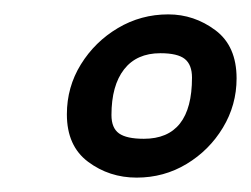

<svg xmlns="http://www.w3.org/2000/svg" viewBox="-20 -599 349 267"><path d="M170 -352Q132 -352 102.5 -374Q73 -396 73 -440Q73 -478 92.5 -509.5Q112 -541 144 -560Q176 -579 214 -579Q250 -579 279.5 -557Q309 -535 309 -490Q309 -453 290 -421.5Q271 -390 239.5 -371Q208 -352 170 -352ZM180 -406Q247 -406 247 -491Q247 -509 237 -517Q227 -525 203 -525Q170 -525 152.5 -502.5Q135 -480 135 -439Q135 -421 145.5 -413.5Q156 -406 180 -406Z"/></svg>

Font: Texturina SemiBold
Style: Italic
Weight: 600
Italic angle: -11°
Designer: Guillermo Torres Carreño
Foundry: Omnibus-Type
Version: Version 1.002; ttfautohint (v1.8.3)